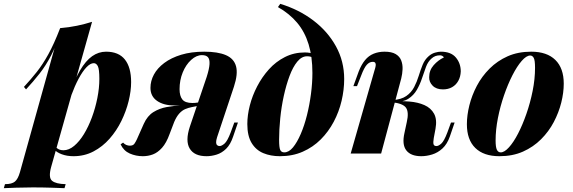

<svg xmlns="http://www.w3.org/2000/svg" viewBox="-118 -802 2993 1003"><path d="M372 -472Q354 -472 333.5 -450.5Q313 -429 292.5 -390.5Q272 -352 254.5 -304Q237 -256 224 -202L243 -302Q270 -383 300 -434Q330 -485 363.5 -508.5Q397 -532 436 -532Q502 -532 534.5 -491Q567 -450 567 -373Q567 -327 554 -274Q541 -221 516 -170Q491 -119 454.5 -77.5Q418 -36 370.5 -11Q323 14 266 14Q232 14 205 4Q178 -6 164 -22L171 -36Q180 -26 190 -21.5Q200 -17 213 -17Q242 -17 269.5 -40Q297 -63 320.5 -101.5Q344 -140 362 -188.5Q380 -237 390.5 -289.5Q401 -342 401 -390Q401 -441 393 -456.5Q385 -472 372 -472ZM196 -655Q243 -659 284 -667.5Q325 -676 363 -688L149 71Q134 126 154 142.5Q174 159 225 160L219 181Q194 180 149 178.5Q104 177 53 177Q10 177 -33 178.5Q-76 180 -98 181L-92 160Q-56 160 -40 146.5Q-24 133 -14 98ZM7 -348Q43 -387 74 -426Q105 -465 134.5 -518.5Q164 -572 195 -652L198 -636Q177 -567 149.5 -513.5Q122 -460 89 -418Q56 -376 18 -335Z M962 -401Q975 -442 976.5 -467Q978 -492 968.5 -503Q959 -514 937 -514Q908 -514 880.5 -489Q853 -464 836.5 -423.5Q820 -383 820 -336Q820 -301 834.5 -282.5Q849 -264 887 -264Q901 -264 913 -266Q925 -268 936 -270L934 -252Q909 -252 871.5 -251.5Q834 -251 794 -251Q737 -251 702.5 -275Q668 -299 668 -343Q668 -379 686 -412.5Q704 -446 740 -473Q776 -500 828.5 -516Q881 -532 949 -532Q1020 -532 1062 -514Q1104 -496 1115 -456Q1126 -416 1104 -349L1016 -85Q1011 -69 1011 -59Q1011 -49 1016 -44Q1021 -39 1029 -39Q1040 -39 1055 -52Q1070 -65 1087 -110L1106 -162H1125L1100 -89Q1086 -47 1063.5 -25Q1041 -3 1014 5.5Q987 14 961 14Q897 14 873 -26Q849 -66 874 -141ZM525 -57Q533 -48 542.5 -44.5Q552 -41 560 -41Q577 -41 584 -51Q591 -61 597 -74L633 -155Q652 -197 683.5 -216.5Q715 -236 754 -243Q793 -250 836 -252Q868 -254 886 -257.5Q904 -261 929 -263L922 -250Q902 -246 884 -242.5Q866 -239 849.5 -232Q833 -225 818.5 -209Q804 -193 792 -165L768 -102Q751 -55 728.5 -30Q706 -5 681 4.5Q656 14 628 14Q592 14 560 0Q528 -14 512 -48Z M1514 -421Q1514 -506 1494 -571Q1474 -636 1434 -683.5Q1394 -731 1334 -765L1346 -782Q1444 -752 1519 -695Q1594 -638 1637 -560Q1680 -482 1680 -389Q1680 -333 1666.5 -275.5Q1653 -218 1625.5 -166Q1598 -114 1557.5 -73.5Q1517 -33 1463.5 -9.5Q1410 14 1344 14Q1296 14 1257.5 -2Q1219 -18 1196.5 -55Q1174 -92 1174 -154Q1174 -200 1187 -251Q1200 -302 1225.5 -351Q1251 -400 1287 -440Q1323 -480 1370.5 -504Q1418 -528 1474 -528Q1502 -528 1518.5 -520Q1535 -512 1552 -494L1545 -482Q1536 -495 1519 -501.5Q1502 -508 1486 -508Q1458 -508 1435 -480Q1412 -452 1394.5 -405Q1377 -358 1364.5 -301Q1352 -244 1346 -184Q1340 -124 1340 -72Q1340 -31 1346 -18.5Q1352 -6 1367 -6Q1391 -6 1412.5 -32Q1434 -58 1453 -102Q1472 -146 1485.5 -200Q1499 -254 1506.5 -311.5Q1514 -369 1514 -421Z M2148 -81Q2144 -57 2147 -48Q2150 -39 2162 -39Q2173 -39 2187.5 -52Q2202 -65 2219 -110L2238 -162H2257L2232 -89Q2218 -49 2193.5 -26.5Q2169 -4 2139.5 5Q2110 14 2083 14Q2028 14 2004.5 -16.5Q1981 -47 1995 -108L2007 -164Q2019 -216 2003 -239Q1987 -262 1929 -268V-272Q1977 -275 2021 -271.5Q2065 -268 2099 -253Q2133 -238 2149.5 -208Q2166 -178 2157 -129ZM2181 -513Q2167 -513 2156.5 -509Q2146 -505 2137 -497Q2118 -481 2107.5 -453Q2097 -425 2086.5 -393Q2076 -361 2059.5 -332.5Q2043 -304 2015 -286Q1987 -268 1941 -269L1931 -268L1933 -279Q1978 -282 2004.5 -300.5Q2031 -319 2045.5 -347Q2060 -375 2069.5 -406Q2079 -437 2090 -464Q2101 -491 2122 -509Q2137 -522 2154.5 -527Q2172 -532 2185 -532Q2238 -532 2263.5 -501.5Q2289 -471 2289 -429Q2288 -401 2276 -379.5Q2264 -358 2243.5 -346.5Q2223 -335 2196 -335Q2161 -335 2142 -354.5Q2123 -374 2124 -399Q2124 -435 2147.5 -461.5Q2171 -488 2201 -502Q2198 -507 2192.5 -510Q2187 -513 2181 -513ZM1873 0H1714L1838 -433Q1843 -448 1844.5 -458Q1846 -468 1842.5 -473.5Q1839 -479 1829 -479Q1812 -479 1798 -463.5Q1784 -448 1769 -408L1747 -352H1728L1756 -429Q1770 -465 1789 -488Q1808 -511 1834 -521.5Q1860 -532 1891 -532Q1928 -532 1949 -519.5Q1970 -507 1978 -486Q1986 -465 1985 -440.5Q1984 -416 1978 -392Z M2652 -512Q2632 -512 2607.5 -484Q2583 -456 2559 -409Q2535 -362 2515 -304Q2495 -246 2483 -185Q2471 -124 2471 -68Q2471 -34 2477.5 -20Q2484 -6 2498 -6Q2517 -6 2541 -32.5Q2565 -59 2588.5 -104.5Q2612 -150 2632 -207.5Q2652 -265 2664.5 -327Q2677 -389 2677 -448Q2677 -488 2670 -500Q2663 -512 2652 -512ZM2321 -153Q2321 -200 2334 -252Q2347 -304 2373 -353.5Q2399 -403 2439.5 -443.5Q2480 -484 2534 -508Q2588 -532 2657 -532Q2739 -532 2783 -489Q2827 -446 2827 -365Q2827 -318 2814 -266Q2801 -214 2775 -164.5Q2749 -115 2708.5 -74.5Q2668 -34 2614 -10Q2560 14 2491 14Q2409 14 2365 -29Q2321 -72 2321 -153Z"/></svg>

Font: Playfair Display ExtraBold
Style: Italic
Weight: 800
Italic angle: -14°
Designer: Claus Eggers Sørensen
Foundry: Claus Eggers Sørensen
Version: Version 1.203